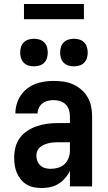

<svg xmlns="http://www.w3.org/2000/svg" viewBox="-20 -933 540 961"><path d="M189 8Q169 8 150 4.5Q131 1 114 -9Q97 -19 84.5 -34.5Q72 -50 64.5 -67.5Q57 -85 54 -104.5Q51 -124 51 -143Q51 -170 57.5 -196Q64 -222 79.5 -243Q95 -264 117.5 -278.5Q140 -293 165 -301.5Q190 -310 216.5 -313.5Q243 -317 269 -317H330V-351Q330 -368 325 -383.5Q320 -399 308.5 -410.5Q297 -422 281 -427Q265 -432 248 -432Q234 -432 219.5 -428.5Q205 -425 193 -416Q181 -407 174.5 -393Q168 -379 168 -365H57Q57 -388 63.5 -411Q70 -434 83 -454Q96 -474 115 -489Q134 -504 156 -512.5Q178 -521 201.5 -524.5Q225 -528 248 -528Q273 -528 298 -524.5Q323 -521 345.5 -511Q368 -501 387 -484.5Q406 -468 418.5 -446.5Q431 -425 436 -400.5Q441 -376 441 -351V0H330V-78Q325 -68 323.5 -65.5Q322 -63 319 -58.5Q316 -54 312.5 -49.5Q309 -45 305.5 -41Q302 -37 298 -33Q294 -29 290 -25.5Q286 -22 281.5 -19Q277 -16 272.5 -13Q268 -10 263 -7.5Q258 -5 253 -3Q248 -1 242.5 0.5Q237 2 232 3.5Q227 5 221.5 5.5Q216 6 210.5 6.5Q205 7 199.5 7.5Q194 8 189 8ZM234 -88Q253 -88 271.5 -93.5Q290 -99 303.5 -112Q317 -125 323.5 -143Q330 -161 330 -180V-221H269Q257 -221 245.5 -220Q234 -219 222.5 -216Q211 -213 200 -208.5Q189 -204 180 -196Q171 -188 166.5 -177Q162 -166 162 -154Q162 -140 167 -127Q172 -114 182.5 -104.5Q193 -95 206.5 -91.5Q220 -88 234 -88ZM350 -601Q336 -601 322.5 -605Q309 -609 299 -619Q289 -629 285 -642.5Q281 -656 281 -670Q281 -684 285 -697.5Q289 -711 299 -721Q309 -731 322.5 -735Q336 -739 350 -739Q364 -739 377.5 -735Q391 -731 401 -721Q411 -711 415 -697.5Q419 -684 419 -670Q419 -656 415 -642.5Q411 -629 401 -619Q391 -609 377.5 -605Q364 -601 350 -601ZM150 -601Q136 -601 122.5 -605Q109 -609 99 -619Q89 -629 85 -642.5Q81 -656 81 -670Q81 -684 85 -697.5Q89 -711 99 -721Q109 -731 122.5 -735Q136 -739 150 -739Q164 -739 177.5 -735Q191 -731 201 -721Q211 -711 215 -697.5Q219 -684 219 -670Q219 -656 215 -642.5Q211 -629 201 -619Q191 -609 177.5 -605Q164 -601 150 -601ZM100 -837V-913H400V-837Z"/></svg>

Font: Iosevka Curly
Style: Bold
Weight: 700
Monospace: yes
Designer: Belleve Invis
Foundry: Belleve Invis
Version: Version 22.1.2; ttfautohint (v1.8.4)